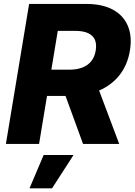

<svg xmlns="http://www.w3.org/2000/svg" viewBox="-20 -748 702 998"><path d="M10.7 0 131.3 -727.5H429.2Q511.7 -727.5 566.4 -698Q621.1 -668.5 644.3 -614Q667.5 -559.6 655.3 -485.4Q643.1 -410.6 601.3 -357.7Q559.6 -304.7 493.9 -277.1Q428.2 -249.5 344.2 -249.5H155.3L177.7 -385.7H338.4Q378.4 -385.7 407.5 -396.7Q436.5 -407.7 454.3 -429.9Q472.2 -452.1 477.5 -485.4Q485.8 -536.6 458.5 -562Q431.2 -587.4 372.1 -587.4H280.3L183.1 0ZM411.6 0 290.5 -332H474.6L599.6 0ZM133.3 231 207 57.6H362.3L250.5 231Z"/></svg>

Font: Inter 16pt ExtraBold
Style: Italic
Weight: 800
Italic angle: -9.3988°
Version: Version 4.001;git-66647c0bb